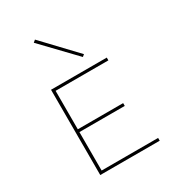

<svg xmlns="http://www.w3.org/2000/svg" viewBox="-171 -797 812 895"><g transform="rotate(-30 235.5 -349.5)"><path d="M309 -517 144 -689 156 -699 320 -526ZM424 -15V0H104V-459H404V-444H120V-237H364V-222H120V-15Z"/></g></svg>

Font: Ysabeau SC Thin
Style: Regular
Weight: 200
Designer: Christian Thalmann (Catharsis Fonts)
Version: Version 0.003